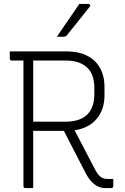

<svg xmlns="http://www.w3.org/2000/svg" viewBox="-20 -963 640 983"><path d="M150 0H111Q100 0 100 -11V-653H41Q30 -653 30 -664V-700H318Q413 -700 464 -651.5Q515 -603 515 -517V-476Q515 -402 475 -354.5Q435 -307 362 -296Q389 -245 415.5 -193.5Q442 -142 469 -91Q483 -66 496.5 -56.5Q510 -47 530 -47H560V-11Q560 0 549 0H520Q459 0 420 -74Q392 -129 363.5 -183.5Q335 -238 307 -293H150ZM315 -653H150V-340H315Q389 -340 426 -376Q463 -412 463 -480V-513Q463 -545 454.5 -571.5Q446 -598 428 -615Q410 -633 383 -643Q356 -653 315 -653ZM386 -943H432Q438 -943 441 -938Q444 -933 439 -928Q415 -898 399.5 -878.5Q384 -859 367.5 -838.5Q351 -818 323 -783Q317 -775 306 -775H271Q302 -820 328 -858Q354 -896 386 -943Z"/></svg>

Font: Recursive Mn Lnr St Lt
Style: Regular
Weight: 300
Monospace: yes
Version: Version 1.079;hotconv 1.0.112;makeotfexe 2.5.65598; ttfautoh